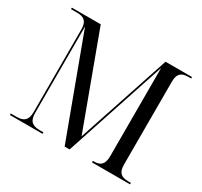

<svg xmlns="http://www.w3.org/2000/svg" viewBox="-148 -910 1162 1106"><g transform="rotate(30 433.5 -357.0)"><path d="M34 0H251V-10H228C176 -10 154 -29 154 -84V-658L398 0H431L653 -670V-84C653 -30 632 -10 588 -10H580V0H833V-10H816C766 -10 746 -30 746 -82V-632C746 -684 766 -704 814 -704H833V-714H657L453 -100L226 -714H34V-704H75C122 -704 144 -685 144 -633V-83C144 -30 122 -10 73 -10H34Z"/></g></svg>

Font: Noto Serif Display SemiCondensed
Style: Regular
Weight: 400
Width: 4
Designer: Monotype Design Team
Foundry: Monotype Imaging Inc.
Version: Version 2.009